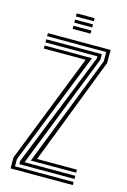

<svg xmlns="http://www.w3.org/2000/svg" viewBox="-111 -768 543 821"><g transform="rotate(15 160.0 -357.0)"><path d="M96.8 -54.8 288.2 -545.2V-586.5H26.5V-600H304V-542.2L121 -68.2H297.5V-54.8ZM53.5 -27.2V-41.8L256.5 -550V-559H26.5V-572.8H272.5V-548.2L72.8 -41H297.5V-27.2ZM21.8 0V-48.8L211.8 -531.8H26.5V-545.2H236.2L37.8 -45.2V-13.5H297.5V0ZM123.8 -699.8V-713.5H203V-699.8ZM123.8 -672.5V-686H203V-672.5ZM123.8 -645V-658.8H203V-645Z"/></g></svg>

Font: Big Shoulders Inline Text
Style: Regular
Weight: 400
Designer: Patric King
Foundry: XO Type Co
Version: Version 1.000